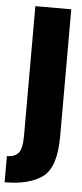

<svg xmlns="http://www.w3.org/2000/svg" viewBox="-96 -630 382 892"><g transform="rotate(5 95.0 -184.0)"><path d="M-39 230V108Q-5 108 13.5 88.8Q32 69.5 32 6V-597.5H199.5V-5Q199.5 139 138.2 184.5Q77 230 -39 230Z"/></g></svg>

Font: Anybody Condensed ExtraBold
Style: Regular
Weight: 800
Width: 3
Designer: Tyler Finck
Foundry: Etcetera Type Company
Version: Version 1.010; ttfautohint (v1.8.3) -l 8 -r 50 -G 200 -x 14 